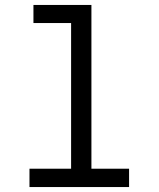

<svg xmlns="http://www.w3.org/2000/svg" viewBox="-20 -755 640 775"><path d="M99 0V-74H267V-662H115V-735H349V-74H501V0Z"/></svg>

Font: R Plex Mono
Style: Regular
Weight: 400
Monospace: yes
Designer: Belleve Invis
Foundry: Belleve Invis
Version: Version 31.8.0